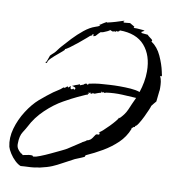

<svg xmlns="http://www.w3.org/2000/svg" viewBox="-89 -854 897 983"><g transform="rotate(10 359.0 -362.5)"><path d="M84 50Q70 45 54 30Q38 15 26 -4Q14 -23 10 -37Q0 -82 14 -131.5Q28 -181 56.5 -225.5Q85 -270 117 -298Q123 -303 152 -327Q181 -351 217 -373L230 -384Q232 -385 233 -384Q234 -383 235 -383Q237 -384 239 -385Q241 -386 242 -387Q245 -389 246 -390.5Q247 -392 250 -393Q252 -394 252.5 -390.5Q253 -387 254 -388Q256 -389 260 -393Q264 -397 265 -398Q266 -399 266 -393Q266 -387 268 -384Q270 -382 273 -382.5Q276 -383 276 -383Q276 -383 277.5 -384.5Q279 -386 281 -387Q283 -387 284 -384.5Q285 -382 286 -382Q288 -383 290 -386.5Q292 -390 291 -391Q290 -395 280.5 -397.5Q271 -400 272 -400L280 -403Q284 -405 289 -407Q294 -409 301 -411Q301 -411 302 -412Q303 -413 303 -412Q304 -410 305 -413Q306 -416 307 -416Q308 -416 309.5 -413Q311 -410 312 -410Q317 -412 321 -413.5Q325 -415 330 -417Q331 -418 332 -419.5Q333 -421 334 -421Q336 -421 337.5 -422.5Q339 -424 340 -424Q343 -425 345.5 -422Q348 -419 351 -420Q352 -420 353 -423Q354 -426 355 -426Q370 -429 388 -432Q406 -435 426 -436Q438 -437 461.5 -438.5Q485 -440 513.5 -440Q542 -440 570 -438Q598 -436 618 -429Q627 -456 632 -483.5Q637 -511 637 -539Q637 -622 593.5 -672Q550 -722 463 -722V-719Q458 -714 450 -714Q447 -714 447 -716H444V-710H441V-713L428 -710L413 -716V-713Q412 -712 402 -707Q392 -702 382 -698.5Q372 -695 370 -697Q366 -694 363 -691Q360 -688 357 -685Q354 -681 351 -678Q348 -675 345 -672L335 -669V-679H329V-675H332Q328 -674 323 -669H320Q319 -668 303 -654Q287 -640 265.5 -622.5Q244 -605 226 -592Q208 -579 202 -579L205 -576Q195 -566 176 -550.5Q157 -535 141 -519.5Q125 -504 125 -493H118V-496Q118 -499 122 -499L134 -533L143 -542L153 -551Q161 -559 167 -568Q171 -573 174.5 -578Q178 -583 182 -587Q201 -609 226.5 -636Q252 -663 280.5 -686Q309 -709 336 -718L350 -723Q358 -726 360 -731H354Q359 -733 363.5 -736Q368 -739 372 -742Q377 -745 382 -748Q387 -751 391 -753V-750Q414 -755 435.5 -761.5Q457 -768 478 -775V-772H475V-768Q475 -765 478 -765L509 -768Q512 -766 515 -764.5Q518 -763 521 -761Q525 -759 528 -757Q531 -755 534 -753L531 -747H535Q542 -747 548 -747Q554 -747 561 -746Q568 -745 574 -745Q580 -745 587 -744V-741H583V-737Q581 -736 577 -736Q574 -735 574 -731L577 -728L608 -725Q612 -720 623 -712Q634 -705 636 -700L633 -694Q666 -672 685 -630.5Q704 -589 712 -551Q713 -549 713 -546Q713 -543 714 -541Q716 -535 716 -531Q716 -527 714 -527Q714 -528 713 -528Q712 -529 711 -529V-527H707Q714 -515 716 -499Q718 -483 718 -469V-461Q718 -453 717 -452L711 -396Q705 -389 699.5 -382.5Q694 -376 689 -369Q689 -366 681.5 -348Q674 -330 663.5 -308.5Q653 -287 642.5 -270.5Q632 -254 626 -254V-250Q625 -246 622.5 -248Q620 -250 619 -246Q615 -247 614.5 -243Q614 -239 613 -241H610V-235Q593 -192 560 -160.5Q527 -129 486 -105Q445 -81 402 -62Q400 -56 400 -56Q400 -53 396 -52Q391 -50 385 -47Q379 -44 373 -42L351 -33Q314 -14 291 -1Q268 12 244.5 22Q221 32 181 41Q174 42 168 42.5Q162 43 156 45Q152 46 136 47Q120 48 104.5 48.5Q89 49 84 50ZM71 -16Q74 -15 78.5 -13Q83 -11 84 -7Q89 -8 94.5 -9Q100 -10 105 -11Q116 -14 127 -14Q129 -14 133 -13.5Q137 -13 137 -10Q138 -9 142 -9Q150 -9 173.5 -18Q197 -27 224.5 -40Q252 -53 275 -64Q298 -75 304 -79L373 -124Q371 -124 376.5 -126.5Q382 -129 388.5 -133Q395 -137 395 -139Q403 -139 412 -145.5Q421 -152 434 -174Q439 -179 444 -177.5Q449 -176 453 -180Q454 -182 453.5 -183.5Q453 -185 453 -186Q452 -187 451.5 -186Q451 -185 450 -186Q450 -187 448.5 -187.5Q447 -188 450 -189Q455 -189 453 -192Q457 -194 470 -205.5Q483 -217 498.5 -233Q514 -249 525.5 -263Q537 -277 537 -282L540 -279Q551 -290 560.5 -302.5Q570 -315 577 -331Q584 -347 590.5 -362.5Q597 -378 604 -392Q605 -394 606 -396Q576 -398 533 -400Q490 -402 449 -396Q448 -395 445.5 -394Q443 -393 441 -393Q440 -393 439.5 -394.5Q439 -396 437 -396Q436 -396 434.5 -394.5Q433 -393 432 -393Q431 -393 429.5 -395.5Q428 -398 427 -398Q426 -398 426 -395Q426 -392 425 -391Q419 -390 413 -388Q407 -386 402 -384Q394 -380 388 -380Q387 -380 386 -381.5Q385 -383 383 -383Q382 -382 381.5 -380Q381 -378 380 -378Q379 -377 378.5 -378.5Q378 -380 377 -380L376 -376Q376 -376 374 -376Q373 -376 372 -379.5Q371 -383 370 -383Q370 -383 369.5 -382Q369 -381 367 -380Q366 -380 363.5 -380.5Q361 -381 361 -381Q360 -379 363.5 -376.5Q367 -374 366 -373Q365 -373 362.5 -374.5Q360 -376 359 -375Q358 -374 359 -372Q360 -370 358 -369Q357 -368 355.5 -368.5Q354 -369 352 -368Q336 -361 309 -348.5Q282 -336 241 -313Q196 -288 152.5 -246.5Q109 -205 84 -155Q79 -145 64.5 -122.5Q50 -100 50 -62Q49 -46 56.5 -34Q64 -22 71 -19Z"/></g></svg>

Font: Water Brush
Style: Regular
Weight: 400
Designer: Robert E. Leuschke
Foundry: Robert E. Leuschke
Version: Version 1.010; ttfautohint (v1.8.4.7-5d5b)